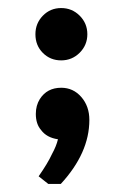

<svg xmlns="http://www.w3.org/2000/svg" viewBox="-20 -353 312 477"><path d="M124 -7Q96 -11 82 -30Q69 -45 69 -70Q69 -91 79 -107Q97 -135 132 -135Q162 -135 182 -112Q202 -89 202 -55Q202 27 131 104H100L76 85Q99 52 109 30Q120 10 124 -7ZM132 -203Q105 -203 86.5 -221.5Q68 -240 68 -268Q68 -295 86.5 -314Q105 -333 132 -333Q159 -333 178 -314Q197 -295 197 -268Q197 -241 178 -222Q159 -203 132 -203Z"/></svg>

Font: Almarai Bold
Style: Regular
Weight: 700
Designer: Boutros International 2019
Foundry: Created by Boutros International 2019
Version: Version 1.10